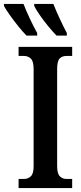

<svg xmlns="http://www.w3.org/2000/svg" viewBox="-70 -951 408 971"><path d="M24 0V-46H52Q71 -46 85.5 -59Q100 -72 100 -110V-602Q100 -642 85.5 -655Q71 -668 52 -668H24V-714H295V-668H266Q244 -668 231.5 -655Q219 -642 219 -601V-111Q219 -73 232.5 -59.5Q246 -46 266 -46H295V0ZM216 -771Q198 -789 174.5 -817.5Q151 -846 131 -875Q111 -904 103 -921V-931H200Q213 -897 232.5 -855.5Q252 -814 268 -784V-771ZM64 -771Q46 -789 23 -817.5Q0 -846 -20.5 -875Q-41 -904 -50 -921V-931H49Q62 -897 81.5 -855.5Q101 -814 118 -784V-771Z"/></svg>

Font: Noto Serif ExtraCondensed SemiBold
Style: Regular
Weight: 600
Width: 2
Designer: Monotype Design Team
Foundry: Monotype Imaging Inc.
Version: Version 2.015; ttfautohint (v1.8.4.7-5d5b)